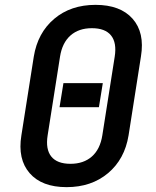

<svg xmlns="http://www.w3.org/2000/svg" viewBox="-20 -760 640 790"><path d="M254 10Q152 10 102 -47.5Q52 -105 68 -203L119 -527Q135 -625 203 -682.5Q271 -740 373 -740Q475 -740 525.5 -683Q576 -626 560 -528L509 -203Q493 -105 424.5 -47.5Q356 10 254 10ZM270 -86Q324 -86 358 -116Q392 -146 401 -203L452 -527Q461 -584 437 -614Q413 -644 358 -644Q304 -644 270 -614Q236 -584 227 -527L176 -203Q167 -146 191 -116Q215 -86 270 -86ZM225 -319 241 -418H403L387 -319Z"/></svg>

Font: JetBrains Mono NL SemiBold
Style: Italic
Weight: 600
Italic angle: -9°
Monospace: yes
Designer: Philipp Nurullin, Konstantin Bulenkov
Foundry: JetBrains
Version: Version 2.305; ttfautohint (v1.8.4.7-5d5b)